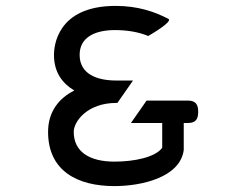

<svg xmlns="http://www.w3.org/2000/svg" viewBox="-20 -615 815 651"><path d="M424 -198H530V-114C507 -82 436 -67 368 -67C284 -67 230 -100 230 -168C230 -203 276 -266 374 -266H378L431 -342H374C310 -342 250 -363 250 -429C250 -486 298 -513 370 -513C413 -513 450 -506 480 -494L483 -493L486 -495C486 -495 568 -542 551 -551C505 -575 448 -595 372 -595C171 -595 163 -455 163 -429C163 -369 192 -332 232 -308C183 -284 143 -239 143 -168C143 -35 243 16 368 16C457 16 590 -12 603 -106V-107V-198H617C643 -198 652 -210 652 -236C652 -260 644 -274 617 -274H477Z"/></svg>

Font: Charger Monospace
Style: Regular
Weight: 400
Designer: Jasper
Foundry: Cannot Into Space Fonts
Version: Version 0.980